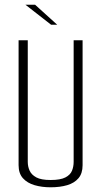

<svg xmlns="http://www.w3.org/2000/svg" viewBox="-20 -791 430 816"><path d="M195 5Q158 5 127 -4Q96 -13 77.5 -33.5Q59 -54 59 -89V-620H98V-103Q98 -83 106 -65.5Q114 -48 134.5 -37Q155 -26 195 -26Q237 -26 258 -37Q279 -48 286 -65.5Q293 -83 293 -103V-620H331V-89Q331 -54 313.5 -33.5Q296 -13 265.5 -4Q235 5 195 5ZM197 -686 88 -771H129L223 -686Z"/></svg>

Font: Smooch Sans Thin Light
Style: Regular
Weight: 300
Version: Version 1.010